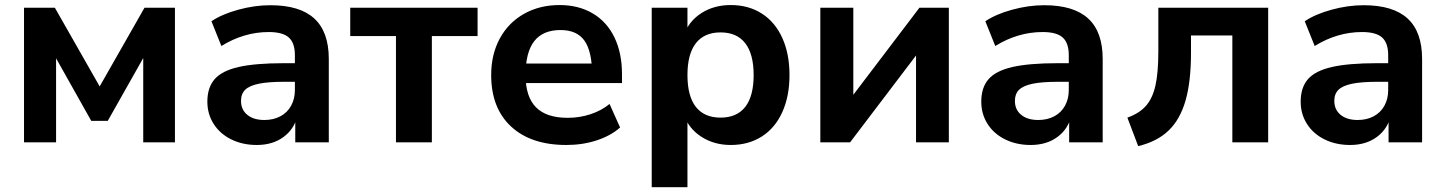

<svg xmlns="http://www.w3.org/2000/svg" viewBox="-20 -570 5795 769"><path d="M76.2 -539.1H199.7L379.2 -223.9L558.8 -539.1H680.7V0H553.7V-379.9H577.6L411.6 -85.9H345.5L180.2 -379.9H204.6V0H76.2Z M810.5 -162.8Q810.5 -219.5 839.7 -252.9Q868.9 -286.4 935.4 -301.6Q1002 -316.9 1116.9 -316.9H1179V-242.4H1117.9Q1053.7 -242.4 1016.2 -234.6Q978.8 -226.8 962 -210.4Q945.3 -194.1 945.3 -166Q945.3 -130.6 970.6 -110Q995.8 -89.4 1038.8 -89.4Q1075 -89.4 1102.9 -104.2Q1130.9 -119.1 1146 -146.6Q1161.1 -174.1 1161.1 -209.2V-349.1Q1161.1 -397.9 1136.7 -419.8Q1112.3 -441.7 1056.4 -441.7Q1006.6 -441.7 958.7 -427.5Q910.9 -413.3 866.7 -385.7L826.9 -484.9Q868.9 -513.2 934.3 -531.1Q999.8 -549.1 1063 -549.1Q1180.9 -549.1 1238.9 -495.8Q1296.9 -442.6 1296.9 -333.7V0H1162.6V-111.6H1172.9Q1160.4 -54.9 1116.6 -22.1Q1072.8 10.7 1008.5 10.7Q951.7 10.7 906.4 -11.6Q861.1 -33.9 835.8 -73.6Q810.5 -113.3 810.5 -162.8Z M1565.9 -425.5H1382.8V-539.1H1892.8V-425.5H1709.7V0H1565.9Z M1947.3 -269.5Q1947.3 -352.1 1981.7 -415.6Q2016.1 -479.2 2078.6 -514.5Q2141.1 -549.8 2221.2 -549.8Q2297.1 -549.8 2353.9 -516.4Q2410.6 -482.9 2440.9 -420.3Q2471.2 -357.7 2471.2 -273.4V-237.3H2065.2V-315.4H2367.7L2351.6 -274.2Q2350.8 -365.2 2320.6 -407.5Q2290.3 -449.7 2225.3 -449.7Q2154.5 -449.7 2119.8 -405.2Q2085 -360.6 2085 -269.3Q2085 -182.6 2126.6 -140.4Q2168.2 -98.1 2253.4 -98.1Q2302 -98.1 2345.7 -112.7Q2389.4 -127.2 2421.4 -153.6L2463.6 -59.3Q2426.5 -26.4 2370 -7.8Q2313.5 10.7 2248.5 10.7Q2106.7 10.7 2027 -63.2Q1947.3 -137.2 1947.3 -269.5Z M3142.1 -269.5Q3142.1 -184.8 3113.4 -121.2Q3084.7 -57.6 3031.4 -23.4Q2978 10.7 2906.7 10.7Q2840.6 10.7 2789.7 -21.9Q2738.8 -54.4 2719.5 -109.4L2733.4 -107.2V179.7H2590.3V-539.1H2733.4V-429.7H2719.5Q2738.3 -484.6 2788.8 -517.2Q2839.4 -549.8 2906.7 -549.8Q2978 -549.8 3031.4 -515.6Q3084.7 -481.4 3113.4 -417.8Q3142.1 -354.2 3142.1 -269.5ZM2733.4 -269.5Q2733.4 -184.8 2767.1 -141.8Q2800.8 -98.9 2866 -98.9Q2931.2 -98.9 2964.8 -141.8Q2998.5 -184.8 2998.5 -269.5Q2998.5 -353.5 2964.8 -396.9Q2931.2 -440.2 2866 -440.2Q2800.8 -440.2 2767.1 -396.9Q2733.4 -353.5 2733.4 -269.5Z M3265.6 -539.1H3397.7V-138.9H3358.6L3662.6 -539.1H3780.3V0H3648.9V-400.1H3688.7L3384.8 0H3265.6Z M3910.2 -162.8Q3910.2 -219.5 3939.3 -252.9Q3968.5 -286.4 4035 -301.6Q4101.6 -316.9 4216.6 -316.9H4278.6V-242.4H4217.5Q4153.3 -242.4 4115.8 -234.6Q4078.4 -226.8 4061.6 -210.4Q4044.9 -194.1 4044.9 -166Q4044.9 -130.6 4070.2 -110Q4095.5 -89.4 4138.4 -89.4Q4174.6 -89.4 4202.5 -104.2Q4230.5 -119.1 4245.6 -146.6Q4260.7 -174.1 4260.7 -209.2V-349.1Q4260.7 -397.9 4236.3 -419.8Q4211.9 -441.7 4156 -441.7Q4106.2 -441.7 4058.3 -427.5Q4010.5 -413.3 3966.3 -385.7L3926.5 -484.9Q3968.5 -513.2 4033.9 -531.1Q4099.4 -549.1 4162.6 -549.1Q4280.5 -549.1 4338.5 -495.8Q4396.5 -442.6 4396.5 -333.7V0H4262.2V-111.6H4272.5Q4260 -54.9 4216.2 -22.1Q4172.4 10.7 4108.2 10.7Q4051.3 10.7 4006 -11.6Q3960.7 -33.9 3935.4 -73.6Q3910.2 -113.3 3910.2 -162.8Z M4619.4 -365V-539.1H5059.3V0H4915.8V-428H4750.2V-358.9Q4750.2 -243.2 4728.3 -167Q4706.3 -90.8 4659.9 -46.6Q4613.5 -2.4 4538.6 15.1L4495.4 -98.9Q4542.5 -115.5 4569.2 -145.4Q4595.9 -175.3 4607.7 -226.9Q4619.4 -278.6 4619.4 -365Z M5189.5 -162.8Q5189.5 -219.5 5218.6 -252.9Q5247.8 -286.4 5314.3 -301.6Q5380.9 -316.9 5495.8 -316.9H5557.9V-242.4H5496.8Q5432.6 -242.4 5395.1 -234.6Q5357.7 -226.8 5340.9 -210.4Q5324.2 -194.1 5324.2 -166Q5324.2 -130.6 5349.5 -110Q5374.8 -89.4 5417.7 -89.4Q5453.9 -89.4 5481.8 -104.2Q5509.8 -119.1 5524.9 -146.6Q5540 -174.1 5540 -209.2V-349.1Q5540 -397.9 5515.6 -419.8Q5491.2 -441.7 5435.3 -441.7Q5385.5 -441.7 5337.6 -427.5Q5289.8 -413.3 5245.6 -385.7L5205.8 -484.9Q5247.8 -513.2 5313.2 -531.1Q5378.7 -549.1 5441.9 -549.1Q5559.8 -549.1 5617.8 -495.8Q5675.8 -442.6 5675.8 -333.7V0H5541.5V-111.6H5551.8Q5539.3 -54.9 5495.5 -22.1Q5451.7 10.7 5387.5 10.7Q5330.6 10.7 5285.3 -11.6Q5240 -33.9 5214.7 -73.6Q5189.5 -113.3 5189.5 -162.8Z"/></svg>

Font: Min Sans VF VF
Style: Regular
Weight: 400
Designer: Jinseong-Kim, NotoSansCJK, Nunito
Foundry: Jinseong-Kim
Version: Version 1.420;Glyphs 3.1.2 (3151)